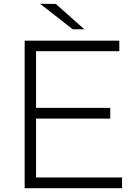

<svg xmlns="http://www.w3.org/2000/svg" viewBox="-20 -992 712 1012"><path d="M191.1 -972.2 274.4 -971.1 424.4 -837.8H363.3ZM623.3 0H110V-777.8H608.9V-722.2H170V-423.3H561.1V-366.7H170V-56.7H623.3Z"/></svg>

Font: Paperlogy 3 Light
Style: Regular
Weight: 300
Designer: redesigned by Lee Juim, glyphs from Gmarket Sans & Montserrat
Foundry: PT&
Version: Version 1.001